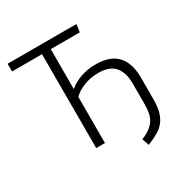

<svg xmlns="http://www.w3.org/2000/svg" viewBox="-185 -835 1080 1121"><g transform="rotate(-30 354.5 -274.0)"><path d="M481 90Q514 77 535.5 61.5Q557 46 570.5 26Q584 6 589.5 -20.5Q595 -47 595 -81V-223Q595 -292 561.5 -333Q528 -374 451 -374Q397 -374 351.5 -355.5Q306 -337 281 -311V0H222V-633H20V-685H484L477 -633H281V-364Q316 -393 361.5 -409Q407 -425 463 -425Q560 -425 607 -374Q654 -323 654 -226V-83Q654 -33 645 1.5Q636 36 617 61Q598 86 568 103.5Q538 121 497 137Z"/></g></svg>

Font: Jldddboxgfspflltxgxzjzlszac
Style: Regular
Weight: 300
Designer: Carrois Corporate & Edenspiekermann
Foundry: Carrois Corporate GbR & Edenspiekermann AG
Version: Version 2.001